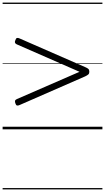

<svg xmlns="http://www.w3.org/2000/svg" viewBox="-20 -989 803 1468"><path d="M130 -186Q117 -180 109.5 -182.5Q102 -185 98 -198Q93 -210 95 -218Q97 -226 108 -231L588 -440L108 -650Q97 -655 94.5 -663Q92 -671 98 -683Q102 -696 109.5 -698.5Q117 -701 130 -695L631 -476Q648 -469 655.5 -462Q663 -455 663 -440Q663 -427 655.5 -420Q648 -413 631 -405ZM0 449H763V459H0ZM0 -20H763V0H0ZM0 -505H763V-500H0ZM0 -969H763V-959H0Z"/></svg>

Font: Playwrite IT Trad Guides
Style: Regular
Weight: 400
Designer: Veronika Burian, José Scaglione
Foundry: TypeTogether
Version: Version 1.003